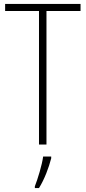

<svg xmlns="http://www.w3.org/2000/svg" viewBox="-20 -734 436 975"><path d="M216 0V-678H389V-714H6V-678H178V0ZM240 70V61H199C194 102 171 177 157 212V221H178C206 176 228 117 240 70Z"/></svg>

Font: Noto Sans Gurmukhi Condensed ExtraLight
Style: Regular
Weight: 200
Width: 3
Designer: Jelle Bosma - Monotype Design Team
Foundry: Monotype Imaging Inc.
Version: Version 2.004